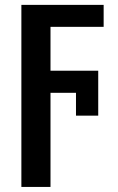

<svg xmlns="http://www.w3.org/2000/svg" viewBox="-20 -548 476 776"><path d="M287.1 -80.6V-172.9H184.1V207.5H66.4V-528.3H398.9V-439.5H184.1V-262.2H377V-80.6Z"/></svg>

Font: Arimo SemiBold
Style: Regular
Weight: 600
Designer: Steve Matteson
Foundry: Monotype Imaging Inc.
Version: Version 1.33